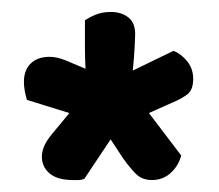

<svg xmlns="http://www.w3.org/2000/svg" viewBox="-20 -669 366 321"><path d="M63 -574Q75 -574 90 -568L123 -554Q122 -572 122 -589V-635Q129 -640 140 -644.5Q151 -649 165 -649Q183 -649 194.5 -640Q206 -631 206 -612Q206 -607 205 -588.5Q204 -570 202 -551L270 -584Q283 -579 293 -566.5Q303 -554 303 -537Q303 -519 293.5 -511.5Q284 -504 267 -497L229 -480L283 -409Q278 -391 265 -379.5Q252 -368 234 -368Q217 -368 206.5 -379Q196 -390 186 -404L165 -436L121 -370Q116 -368 111.5 -368Q107 -368 102 -368Q76 -368 63 -379Q50 -390 50 -407Q50 -425 67 -445L96 -480L25 -502Q20 -519 20 -532Q20 -552 31.5 -563Q43 -574 63 -574Z"/></svg>

Font: Baloo Tammudu 2 SemiBold
Style: Regular
Weight: 600
Designer: Maithili Shingre, Omkar Shende and Ek Type
Foundry: Ek Type
Version: Version 1.640;hotconv 1.0.111;makeotfexe 2.5.65597; ttfautoh